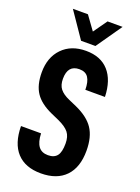

<svg xmlns="http://www.w3.org/2000/svg" viewBox="-167 -962 759 1042"><g transform="rotate(20 213.0 -441.5)"><path d="M67.9 -44.9Q20 -97.2 19 -196.8H134.8Q136.7 -146.5 155.3 -122.1Q173.3 -98.1 210 -98.1Q246.1 -98.1 262.7 -120.1Q278.8 -141.1 278.8 -189.9Q278.8 -230.5 260.7 -253.4Q242.2 -276.9 198.2 -296.9L150.9 -317.9Q84 -348.1 54.7 -392.1Q24.9 -436.5 24.9 -509.8Q24.9 -596.7 75.7 -648.9Q126.5 -701.2 211.9 -701.2Q296.9 -701.2 343.3 -649.4Q390.1 -597.2 393.1 -501H279.8Q279.3 -547.9 263.7 -571.3Q248 -595.2 211.9 -595.2Q145 -595.2 145 -516.1Q145 -479.5 161.6 -458.5Q179.2 -436 216.8 -419.9L262.2 -399.9Q335 -367.2 366.7 -319.8Q398.9 -271.5 398.9 -191.9Q398.9 -95.7 349.1 -43.9Q299.3 7.8 207 7.8Q116.2 7.8 67.9 -44.9ZM65.9 -891.1H152.8L210 -812L266.1 -891.1H353L250 -743.2H167Z"/></g></svg>

Font: D-DIN Condensed
Style: DINCondensed-Bold
Weight: 700
Width: 3
Designer: Charles Nix
Foundry: Datto Inc.
Version: Version 1.10